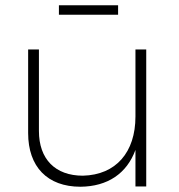

<svg xmlns="http://www.w3.org/2000/svg" viewBox="-20 -709 681 730"><path d="M429 -689H204V-653H429ZM495 -521V-266C495 -130 421 -44 295 -41C190 -41 128 -104 128 -211V-521H87V-203C87 -75 160 1 286 1C389 0 462 -49 495 -139V0H536V-521Z"/></svg>

Font: Montserrat ExtraLight
Style: Regular
Weight: 250
Designer: Julieta Ulanovsky
Foundry: Julieta Ulanovsky
Version: Version 4.000